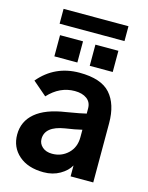

<svg xmlns="http://www.w3.org/2000/svg" viewBox="-137 -1010 857 1111"><g transform="rotate(15 292.0 -454.5)"><path d="M173.8 -166Q173.8 -137.7 195.8 -118.2Q217.8 -98.6 254.9 -98.6Q310.5 -98.6 349.6 -135.7Q388.7 -172.9 388.7 -233.4V-278.3Q349.6 -268.6 289.1 -259.8Q173.8 -241.2 173.8 -166ZM31.2 -154.3Q31.2 -233.4 91.3 -284.2Q151.4 -335 270.5 -352.5Q364.3 -368.2 388.7 -375V-405.3Q388.7 -443.4 361.3 -463.4Q334 -483.4 289.1 -483.4Q199.2 -483.4 130.9 -409.2L46.9 -481.4Q140.6 -592.8 288.1 -592.8Q418 -592.8 473.1 -530.8Q528.3 -468.8 528.3 -354.5V0H392.6V-65.4Q374 -31.2 331.5 -6.8Q289.1 17.6 234.4 17.6Q140.6 17.6 85.9 -30.3Q31.2 -78.1 31.2 -154.3ZM122.1 -646.5V-773.4H259.8V-646.5ZM102.5 -836.9V-925.8H491.2V-836.9ZM334 -646.5V-773.4H471.7V-646.5Z"/></g></svg>

Font: Gothic A1 ExtraBold
Style: Regular
Weight: 800
Designer: HanYang I&C Co.,Ltd.
Foundry: HanYang I&C Co.,Ltd.
Version: Version 2.50